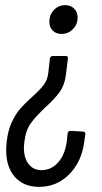

<svg xmlns="http://www.w3.org/2000/svg" viewBox="-20 -518 398 747"><path d="M282 -450Q282 -423 263.5 -404.5Q245 -386 220 -386Q198 -386 185 -399Q172 -412 172 -433Q172 -461 190 -479.5Q208 -498 234 -498Q255 -498 268.5 -484.5Q282 -471 282 -450ZM244 -290 237 -231Q232 -188 212 -160Q192 -132 156 -100Q119 -65 99.5 -38Q80 -11 75 33Q73 49 73 57Q73 97 91.5 120.5Q110 144 141 144Q180 144 206.5 113.5Q233 83 240 32L243 1Q245 -9 254 -9L303 -6Q308 -6 310.5 -3Q313 0 312 4L308 32Q298 111 249.5 160Q201 209 132 209Q72 209 38 170.5Q4 132 4 66Q4 55 6 33Q11 -11 26 -43Q41 -75 59 -95.5Q77 -116 105 -141Q135 -168 150 -187.5Q165 -207 168 -235L174 -290Q176 -300 185 -300H236Q246 -300 244 -290Z"/></svg>

Font: Barlow Condensed
Style: Italic
Weight: 400
Width: 3
Italic angle: -7°
Designer: Jeremy Tribby
Foundry: Tribby Type
Version: Version 1.408